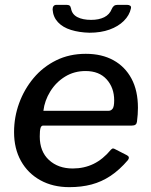

<svg xmlns="http://www.w3.org/2000/svg" viewBox="-20 -762 622 792"><path d="M266 10Q198 10 146.5 -18.5Q95 -47 66.5 -98Q38 -149 38 -217Q38 -279 59 -336.5Q80 -394 118.5 -440Q157 -486 211.5 -513Q266 -540 334 -540Q400 -540 448 -513.5Q496 -487 522.5 -437.5Q549 -388 549 -317Q549 -304 548 -289.5Q547 -275 545 -260Q544 -252 539 -248Q534 -244 524 -244H158Q150 -244 147 -233.5Q144 -223 144 -199Q144 -137 182 -102Q220 -67 280 -67Q327 -67 366 -86Q405 -105 438 -145Q443 -150 447 -149.5Q451 -149 456 -146L503 -122Q517 -115 508 -102Q473 -61 436 -36.5Q399 -12 357.5 -1Q316 10 266 10ZM428 -305Q438 -305 444.5 -313.5Q451 -322 451 -348Q451 -400 420 -434.5Q389 -469 333 -469Q286 -469 248.5 -446Q211 -423 187.5 -385Q164 -347 159 -305ZM349 -627Q307 -628 273 -638.5Q239 -649 219 -670.5Q199 -692 197 -723Q197 -732 201 -737Q205 -742 213 -742H254Q263 -742 267 -739Q271 -736 273 -727Q277 -703 299 -691.5Q321 -680 356 -680Q388 -680 410 -691Q432 -702 441 -725Q445 -734 450.5 -738Q456 -742 465 -742H504Q512 -742 517 -738.5Q522 -735 520 -727Q514 -699 491 -676Q468 -653 432 -640Q396 -627 349 -627Z"/></svg>

Font: Libre Franklin Medium
Style: Italic
Weight: 500
Italic angle: -8°
Designer: Pablo Impallari, Rodrigo Fuenzalida, Nhung Nguyen
Foundry: Impallari Type
Version: Version 3.000